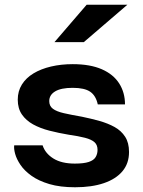

<svg xmlns="http://www.w3.org/2000/svg" viewBox="-20 -779 604 811"><path d="M40 -165H160Q171 -131 205.5 -109.5Q240 -88 296 -88Q334 -88 355 -95Q376 -102 384 -115.5Q392 -129 392 -146Q392 -167 379 -178.5Q366 -190 339 -197Q312 -204 270 -210Q228 -217 189 -227Q150 -237 120 -253.5Q90 -270 72.5 -295.5Q55 -321 55 -358Q55 -394 72.5 -422Q90 -450 121.5 -469Q153 -488 195.5 -498Q238 -508 287 -508Q361 -508 410 -486.5Q459 -465 483.5 -426.5Q508 -388 508 -338H393Q385 -375 361 -391.5Q337 -408 287 -408Q238 -408 213 -393Q188 -378 188 -352Q188 -331 203.5 -319.5Q219 -308 249.5 -301Q280 -294 326 -286Q365 -278 400.5 -268Q436 -258 464 -242.5Q492 -227 508.5 -201.5Q525 -176 525 -137Q525 -89 497.5 -56Q470 -23 419 -5.5Q368 12 297 12Q234 12 188.5 -1.5Q143 -15 113 -36.5Q83 -58 66.5 -82.5Q50 -107 44 -129Q38 -151 40 -165ZM210 -601 346 -759H518L334 -601Z"/></svg>

Font: Syne
Style: Bold
Weight: 700
Designer: Lucas Descroix
Foundry: Bonjour Monde
Version: Version 2.200